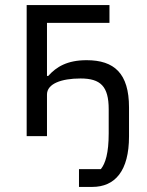

<svg xmlns="http://www.w3.org/2000/svg" viewBox="-20 -536 578 756"><path d="M291 130V200H343C433 200 488 137 488 1V-113C488 -247 430 -299 321 -299C245 -299 202 -273 170 -237H165V-446H411V-516H85V0H165V-164C165 -206 221 -227 297 -227C376 -227 408 -196 408 -106V-11C408 67 395 108 377 130Z"/></svg>

Font: Braiins Sans
Style: Regular
Weight: 400
Designer: Mike Abbink, Paul van der Laan, Pieter van Rosmalen, Jiri Chlebus, Lubos Buracinsky
Foundry: Bold Monday, Sudetype
Version: Version 1.000;hotconv 1.0.109;makeotfexe 2.5.65596